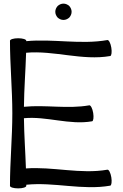

<svg xmlns="http://www.w3.org/2000/svg" viewBox="-20 -1025 676 1059"><path d="M375 -960C375 -972 370 -983 362 -992C353 -1000 342 -1005 330 -1005C318 -1005 307 -1000 298 -992C290 -983 285 -972 285 -960C285 -948 290 -937 298 -928C307 -920 318 -915 330 -915C342 -915 353 -920 362 -928C370 -937 375 -948 375 -960ZM35 -800C35 -667 48 -533 48 -400C48 -267 35 -133 35 0C35 8 55 14 80 14C105 14 125 8 125 0C125 -2 125 -4 125 -6C278 -22 435 26 588 -1C595 -2 598 -23 594 -47C590 -72 580 -91 572 -89C424 -63 272 -107 123 -96C120 -188 113 -280 112 -373C237 -385 363 -334 488 -356C495 -357 498 -378 494 -402C490 -427 480 -446 472 -444C353 -423 231 -448 112 -436C113 -536 121 -635 124 -734C278 -748 434 -689 588 -716C595 -717 598 -738 594 -762C590 -787 580 -806 572 -804C425 -778 273 -812 125 -798V-800C125 -808 105 -814 80 -814C55 -814 35 -808 35 -800Z"/></svg>

Font: Nupuram
Style: Regular
Weight: 400
Designer: Santhosh Thottingal (santhosh.thottingal@gmail.com)
Foundry: SMC
Version: Version 1.000